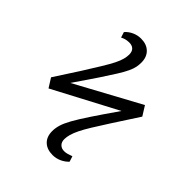

<svg xmlns="http://www.w3.org/2000/svg" viewBox="-196 -713 915 915"><g transform="rotate(45 261.5 -255.5)"><path d="M314 90Q276 90 254 69Q232 48 232 10Q232 -10 238.5 -32Q245 -54 262.5 -85.5Q280 -117 312.5 -166Q345 -215 398 -291L76 -121L47 -167L126 -289Q158 -340 179.5 -375Q201 -410 213 -434Q225 -458 229.5 -475.5Q234 -493 234 -507Q234 -527 223.5 -537.5Q213 -548 194 -548Q184 -548 173.5 -546Q163 -544 149 -537L140 -565Q155 -582 176 -591.5Q197 -601 220 -601Q258 -601 280 -579.5Q302 -558 302 -521Q302 -505 299 -490Q296 -475 286.5 -454.5Q277 -434 258 -403.5Q239 -373 208.5 -327Q178 -281 131 -213L457 -390L487 -342L402 -211Q373 -166 353 -133.5Q333 -101 321.5 -77.5Q310 -54 305 -36Q300 -18 300 -3Q300 16 311 27Q322 38 340 38Q351 38 361 35Q371 32 385 27L394 55Q379 71 358 80.5Q337 90 314 90Z"/></g></svg>

Font: Literata 18pt Light
Style: Regular
Weight: 300
Designer: Latin by Veronika Burian and Jose Scaglione. Greek by Irene Vlachou. Cyrillic by Vera Evstafieva.
Foundry: TypeTogether
Version: Version 3.103;gftools[0.9.29]